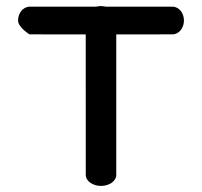

<svg xmlns="http://www.w3.org/2000/svg" viewBox="-20 -612 665 632"><path d="M77 -498.9C80.1 -498.6 155.1 -498.8 262.2 -498.8C262.1 -364.1 262.3 -36.8 262.3 -36.8C262.3 -14.8 286.8 0 312.5 0C338.1 0 362.7 -14.6 362.7 -36.8V-498.8C463.6 -498.9 547.5 -498.9 547.5 -498.9C570 -498.9 585.5 -521 585.5 -544.5C585.5 -567.9 570.2 -590 547.5 -590H328.4C326.1 -590.6 318.1 -592 312.5 -592C306.8 -592 303 -591.6 296.5 -590H77.4C55 -589.4 39.5 -568.2 39.5 -544.5C39.5 -522 77 -498.9 77 -498.9Z"/></svg>

Font: Hi.
Style: Black
Weight: 400
Designer: Mew Too, Robert Jablonski
Foundry: Cannot Into Space Fonts
Version: Version 1.996